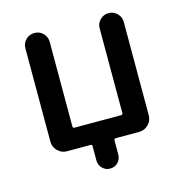

<svg xmlns="http://www.w3.org/2000/svg" viewBox="-98 -633 770 819"><g transform="rotate(-15 287.0 -223.5)"><path d="M506.8 -492.2V-79.1Q506.8 -55.7 489.7 -38.6Q472.7 -21.5 449.2 -21.5H345.7Q337.9 -21.5 337.9 -13.7V48.8Q337.9 69.3 323.7 83.5Q309.6 97.7 289.6 97.7Q269.5 97.7 255.4 83.5Q241.2 69.3 241.2 48.8V-13.7Q241.2 -21.5 234.4 -21.5H129.9Q106.4 -21.5 89.4 -38.6Q72.3 -55.7 72.3 -79.1V-491.2Q72.3 -513.7 87.9 -529.3Q103.5 -544.9 126 -544.9Q148.4 -544.9 164.1 -529.3Q179.7 -513.7 179.7 -491.2V-117.2Q179.7 -110.4 187.5 -110.4H392.6Q400.4 -110.4 400.4 -117.2V-492.2Q400.4 -513.7 416 -529.3Q431.6 -544.9 453.6 -544.9Q475.6 -544.9 491.2 -529.3Q506.8 -513.7 506.8 -492.2Z"/></g></svg>

Font: Gen Jyuu Gothic Medium
Style: Regular
Weight: 500
Designer: [Source Han Sans]
Ryoko NISHIZUKA  (kana & ideographs); Paul D. Hunt (Latin, Greek & Cyrillic); Wenlong ZHANG  (bopomofo
Version: Version 1.002.20150607